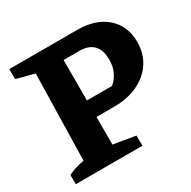

<svg xmlns="http://www.w3.org/2000/svg" viewBox="-148 -800 943 946"><g transform="rotate(-30 324.0 -327.5)"><path d="M408 -655Q512 -655 573 -601Q634 -547 634 -457Q634 -390 601.5 -340.5Q569 -291 510.5 -263.5Q452 -236 375 -236H275V-79L400 -58V0H21V-52Q57 -72 112 -81L123 -571L21 -598V-655ZM364 -560H275V-330H418Q471 -376 471 -448Q471 -560 364 -560Z"/></g></svg>

Font: Piazzolla SC
Style: Bold
Weight: 700
Designer: Juan Pablo del Peral
Foundry: Huerta Tipografica
Version: Version 1.330